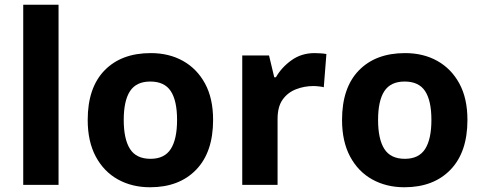

<svg xmlns="http://www.w3.org/2000/svg" viewBox="-20 -780 2037 810"><path d="M227 0H78V-760H227Z M879 -274Q879 -138 807.5 -64Q736 10 613 10Q537 10 477.5 -23Q418 -56 384 -119.5Q350 -183 350 -274Q350 -410 421 -483Q492 -556 616 -556Q693 -556 752 -523Q811 -490 845 -427.5Q879 -365 879 -274ZM502 -274Q502 -193 528.5 -151.5Q555 -110 615 -110Q674 -110 700.5 -151.5Q727 -193 727 -274Q727 -355 700.5 -395.5Q674 -436 614 -436Q555 -436 528.5 -395.5Q502 -355 502 -274Z M1307 -556Q1318 -556 1333 -555Q1348 -554 1357 -552L1346 -412Q1339 -414 1325.5 -415.5Q1312 -417 1302 -417Q1264 -417 1229 -403.5Q1194 -390 1172.5 -360Q1151 -330 1151 -278V0H1002V-546H1115L1137 -454H1144Q1168 -496 1210 -526Q1252 -556 1307 -556Z M1952 -274Q1952 -138 1880.5 -64Q1809 10 1686 10Q1610 10 1550.5 -23Q1491 -56 1457 -119.5Q1423 -183 1423 -274Q1423 -410 1494 -483Q1565 -556 1689 -556Q1766 -556 1825 -523Q1884 -490 1918 -427.5Q1952 -365 1952 -274ZM1575 -274Q1575 -193 1601.5 -151.5Q1628 -110 1688 -110Q1747 -110 1773.5 -151.5Q1800 -193 1800 -274Q1800 -355 1773.5 -395.5Q1747 -436 1687 -436Q1628 -436 1601.5 -395.5Q1575 -355 1575 -274Z"/></svg>

Font: Noto Sans Bamum
Style: Bold
Weight: 700
Designer: Monotype Design Team
Foundry: Monotype Imaging Inc.
Version: Version 2.002; ttfautohint (v1.8.4.7-5d5b)